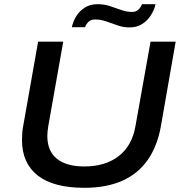

<svg xmlns="http://www.w3.org/2000/svg" viewBox="-20 -885 871 917"><path d="M383 12Q235 12 160 -47Q85 -106 85 -217Q85 -234 86.5 -252.5Q88 -271 92 -290L162 -686H282L211 -285Q209 -274 207.5 -260.5Q206 -247 206 -236Q206 -164 251.5 -127Q297 -90 383 -90Q483 -90 547 -139.5Q611 -189 627 -283L699 -686H819L748 -280Q731 -186 685 -120.5Q639 -55 563.5 -21.5Q488 12 383 12ZM323 -755Q329 -783 344.5 -808Q360 -833 385.5 -849Q411 -865 446 -865Q477 -865 504.5 -856Q532 -847 558.5 -837.5Q585 -828 611 -828Q629 -828 640.5 -838.5Q652 -849 658 -865H723Q717 -838 700.5 -812Q684 -786 658.5 -770Q633 -754 598 -754Q569 -754 541 -764Q513 -774 486.5 -783Q460 -792 435 -792Q415 -792 403.5 -781.5Q392 -771 386 -755Z"/></svg>

Font: Archivo SemiExpanded Medium
Style: Italic
Weight: 500
Width: 6
Italic angle: -10°
Designer: Hector Gatti
Foundry: Omnibus-Type
Version: Version 2.001